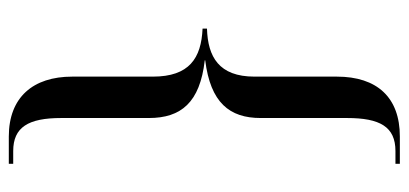

<svg xmlns="http://www.w3.org/2000/svg" viewBox="-266 -534 928 436"><g transform="rotate(90 198.0 -316.0)"><path d="M290 128H352V118H323C269 118 248 84 248 9V-190C248 -263 213 -306 117 -317V-318C213 -330 248 -373 248 -444V-640C248 -715 268 -750 323 -750H352V-760H290C201 -760 154 -708 154 -617V-430C154 -349 109 -324 45 -322V-312C112 -309 154 -282 154 -199V-16C154 73 201 128 290 128Z"/></g></svg>

Font: Noto Serif Display SemiCondensed
Style: Regular
Weight: 400
Width: 4
Designer: Monotype Design Team
Foundry: Monotype Imaging Inc.
Version: Version 2.009